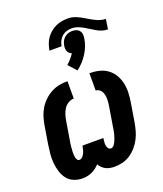

<svg xmlns="http://www.w3.org/2000/svg" viewBox="-156 -960 911 1070"><g transform="rotate(-20 300.0 -425.0)"><path d="M338 8Q324 8 310.5 5.5Q297 3 285.5 -3Q274 -9 265 -18Q256 -27 250 -38Q240 -27 228 -18Q216 -9 202.5 -3Q189 3 175 5.5Q161 8 147 8Q121 8 96.5 -2Q72 -12 57 -32Q42 -52 34.5 -76.5Q27 -101 24.5 -127.5Q22 -154 24.5 -181Q27 -208 31 -234L49 -344Q53 -368 60.5 -392Q68 -416 81.5 -438Q95 -460 114.5 -478.5Q134 -497 157 -509Q180 -521 204 -525.5Q228 -530 253 -530V-427Q236 -427 220 -417.5Q204 -408 194 -392.5Q184 -377 179 -360.5Q174 -344 171 -327L153 -218Q151 -209 150 -200.5Q149 -192 148 -183.5Q147 -175 146.5 -166.5Q146 -158 145.5 -150Q145 -142 145.5 -133.5Q146 -125 147.5 -117Q149 -109 153.5 -102Q158 -95 166 -95Q176 -95 184 -103Q192 -111 196.5 -120.5Q201 -130 203.5 -139.5Q206 -149 208 -159L209 -164H333L332 -159Q331 -149 330 -139.5Q329 -130 330.5 -120.5Q332 -111 337.5 -103Q343 -95 353 -95Q363 -95 370.5 -104Q378 -113 382.5 -123Q387 -133 390.5 -143Q394 -153 396.5 -163Q399 -173 401 -183Q403 -193 404 -203L422 -312Q424 -324 425.5 -336Q427 -348 427 -359.5Q427 -371 425 -382.5Q423 -394 418 -404Q413 -414 403.5 -420.5Q394 -427 383 -427V-530Q412 -530 439.5 -523.5Q467 -517 489 -501Q511 -485 525 -461.5Q539 -438 545 -410.5Q551 -383 550 -354Q549 -325 544 -296L526 -186Q522 -163 515.5 -139.5Q509 -116 497.5 -93.5Q486 -71 469 -51.5Q452 -32 431 -18Q410 -4 386 2Q362 8 338 8ZM217 -724Q220 -742 226 -760Q232 -778 243 -794Q254 -810 269.5 -823Q285 -836 302.5 -844Q320 -852 338.5 -855Q357 -858 376 -858Q388 -858 400.5 -855Q413 -852 424 -847.5Q435 -843 446 -837Q457 -831 467 -825L482 -816Q493 -810 503.5 -804Q514 -798 525 -793.5Q536 -789 548.5 -786Q561 -783 573 -783L564 -724Q546 -724 529.5 -729.5Q513 -735 498.5 -743.5Q484 -752 470 -761Q456 -770 441 -778.5Q426 -787 409.5 -793Q393 -799 376 -799Q360 -799 345 -794.5Q330 -790 317.5 -779Q305 -768 298 -753.5Q291 -739 289 -724ZM326 -567 283 -615Q296 -626 308 -639.5Q320 -653 329 -668Q329 -668 329 -668Q329 -668 329 -668Q321 -671 315 -676.5Q309 -682 306 -689.5Q303 -697 302.5 -706Q302 -715 304 -724Q306 -736 311.5 -747.5Q317 -759 327 -767.5Q337 -776 349 -780Q361 -784 373 -784Q386 -784 397 -780Q408 -776 415 -767.5Q422 -759 423.5 -747.5Q425 -736 423 -724Q420 -701 411.5 -679Q403 -657 390.5 -637Q378 -617 361.5 -599Q345 -581 326 -567Z"/></g></svg>

Font: Iosevka Curly Slab XBdEx
Style: Italic
Weight: 800
Width: 7
Italic angle: -9°
Monospace: yes
Designer: Belleve Invis
Foundry: Belleve Invis
Version: Version 11.1.0; ttfautohint (v1.8.3)